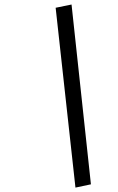

<svg xmlns="http://www.w3.org/2000/svg" viewBox="-20 -786 531 866"><path d="M302.7 -765.6 390.1 45.4 320.3 60.1 231 -751Z"/></svg>

Font: Lesson One
Style: Italic
Weight: 400
Italic angle: -14°
Designer: But Ko, Victor Gaultney, Annie Olsen, Julie Remington, Don Collingsworth, Eric Hays, Becca Hirsbrunner
Version: Version 1.100